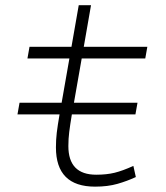

<svg xmlns="http://www.w3.org/2000/svg" viewBox="-20 -694 626 724"><path d="M45.9 -262.7 53.7 -306.6H212.4L241.7 -473.6H83.5L91.3 -517.6H249.5L276.9 -674.3H323.2L295.9 -517.6H535.6L527.8 -473.6H288.1L258.8 -306.6H498.5L490.7 -262.7H251Q244.1 -221.2 241 -195.8Q237.8 -170.4 237.8 -143.1Q237.8 -35.2 342.8 -35.2Q381.8 -35.2 411.9 -42.5Q441.9 -49.8 482.9 -68.4L492.2 -26.4Q459.5 -11.2 422.9 -0.7Q386.2 9.8 338.4 9.8Q190.9 9.8 190.9 -138.2Q190.9 -167 194.1 -193.8Q197.3 -220.7 204.6 -262.7Z"/></svg>

Font: Cascadia Mono NF ExtraLight
Style: Italic
Weight: 200
Italic angle: -10°
Monospace: yes
Designer: Aaron Bell
Foundry: Saja Typeworks
Version: Version 2404.023; ttfautohint (v1.8.4)